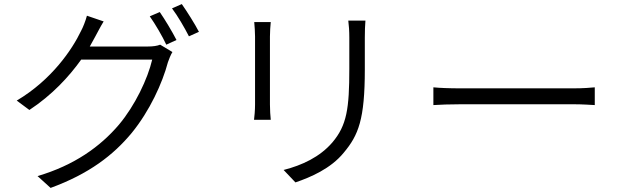

<svg xmlns="http://www.w3.org/2000/svg" viewBox="-20 -856 3040 941"><path d="M763 -797 714 -776C741 -738 776 -678 795 -637L845 -660C824 -701 788 -761 763 -797ZM871 -836 823 -815C851 -778 884 -721 906 -678L955 -700C936 -737 897 -799 871 -836ZM488 -751 406 -779C400 -755 386 -720 377 -704C334 -614 234 -465 62 -363L124 -317C235 -390 318 -480 378 -564H726C704 -470 642 -339 563 -245C471 -137 344 -46 164 7L228 65C416 -4 535 -95 626 -205C714 -313 776 -449 803 -551C808 -566 817 -588 825 -601L765 -637C750 -631 730 -628 703 -628H420L447 -677C457 -695 473 -727 488 -751Z M1771 -755H1687C1690 -732 1692 -704 1692 -671C1692 -637 1692 -555 1692 -519C1692 -324 1680 -242 1609 -158C1547 -86 1460 -46 1370 -23L1428 38C1501 13 1601 -29 1665 -108C1737 -194 1768 -271 1768 -516C1768 -551 1768 -634 1768 -671C1768 -704 1769 -732 1771 -755ZM1307 -748H1226C1228 -730 1230 -695 1230 -677C1230 -649 1230 -384 1230 -344C1230 -315 1227 -284 1225 -269H1307C1305 -286 1303 -318 1303 -344C1303 -383 1303 -649 1303 -677C1303 -699 1305 -730 1307 -748Z M2104 -428V-341C2134 -343 2184 -345 2239 -345C2306 -345 2718 -345 2790 -345C2835 -345 2875 -342 2895 -341V-428C2874 -426 2840 -423 2789 -423C2718 -423 2305 -423 2239 -423C2182 -423 2133 -425 2104 -428Z"/></svg>

Font: Noto Sans JP DemiLight
Style: Regular
Weight: 350
Designer: Ryoko NISHIZUKA 西塚涼子 (kana, bopomofo & ideographs); Paul D. Hunt (Latin, Greek & Cyrillic); Sandoll Communications 산돌커뮤니
Foundry: Adobe
Version: Version 2.004;hotconv 1.0.118;makeotfexe 2.5.65603